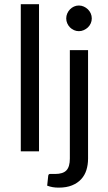

<svg xmlns="http://www.w3.org/2000/svg" viewBox="-20 -714 509 906"><path d="M78.1 0ZM395.5 -477.5V34.7Q395.5 63.5 387.7 88.4Q379.9 113.3 363 131.6Q346.2 149.9 320.1 160.6Q293.9 171.4 257.3 171.4Q241.7 171.4 228.8 169.2Q215.8 167 202.6 162.1L207.5 116.2Q208 111.8 209.7 109.6Q211.4 107.4 215.1 106.9Q218.8 106.4 224.9 106.7Q231 106.9 240.2 106.9Q277.3 106.9 293.5 89.8Q309.6 72.8 309.6 34.7V-477.5ZM164.1 -694.3V0H78.1V-694.3ZM413.1 -627Q413.1 -614.7 408.2 -603.8Q403.3 -592.8 394.8 -584.7Q386.2 -576.7 375.2 -571.8Q364.3 -566.9 352.1 -566.9Q339.8 -566.9 329.1 -571.8Q318.4 -576.7 310.3 -584.7Q302.2 -592.8 297.4 -603.8Q292.5 -614.7 292.5 -627Q292.5 -639.6 297.4 -650.6Q302.2 -661.6 310.3 -669.9Q318.4 -678.2 329.1 -683.1Q339.8 -688 352.1 -688Q364.3 -688 375.2 -683.1Q386.2 -678.2 394.8 -669.9Q403.3 -661.6 408.2 -650.6Q413.1 -639.6 413.1 -627Z"/></svg>

Font: Carlito
Style: Regular
Weight: 400
Designer: Lukasz Dziedzic
Foundry: tyPoland Lukasz Dziedzic
Version: Version 1.104